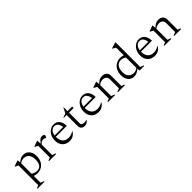

<svg xmlns="http://www.w3.org/2000/svg" viewBox="275 -2202 3885 3885"><g transform="rotate(-45 2217.0 -260.0)"><path d="M52 230V214L115 189V-373L50 -407V-418L167 -460H175L181 -399H187Q225 -431 260.5 -445.5Q296 -460 337 -460Q387 -460 426 -434Q465 -408 487.5 -360.5Q510 -313 510 -247Q510 -165 479 -107.5Q448 -50 396 -20Q344 10 281 10Q254 10 229.5 5.5Q205 1 183 -6V189L254 214V230ZM293 -405Q233 -405 183 -367V-71Q213 -48 244 -38.5Q275 -29 312 -29Q348 -29 378 -48Q408 -67 426 -109.5Q444 -152 444 -221Q444 -285 423 -325.5Q402 -366 367.5 -385.5Q333 -405 293 -405Z M614 0V-16L677 -41V-373L612 -407V-418L729 -460H737L744 -373H747Q777 -412 797.5 -430.5Q818 -449 835 -454.5Q852 -460 869 -460Q877 -460 887 -457.5Q897 -455 903 -452Q914 -448 921 -442Q928 -436 928 -429Q928 -426 927.5 -422Q927 -418 925 -414L909 -374H904L874 -387Q856 -394 834 -394Q809 -394 787 -381Q765 -368 745 -338V-41L818 -16V0Z M1202 10Q1135 10 1087.5 -18Q1040 -46 1015 -95.5Q990 -145 990 -210Q990 -282 1019 -338.5Q1048 -395 1096 -427.5Q1144 -460 1200 -460Q1279 -460 1324 -406Q1369 -352 1372 -254L1368 -250H1057Q1057 -246 1057 -242Q1057 -190 1075 -146.5Q1093 -103 1132 -77.5Q1171 -52 1233 -52Q1307 -52 1369 -96H1372V-85Q1350 -45 1305.5 -17.5Q1261 10 1202 10ZM1185 -425Q1137 -425 1103 -388.5Q1069 -352 1060 -286H1304Q1284 -425 1185 -425Z M1627 10Q1584 10 1554.5 -16Q1525 -42 1525 -89V-408H1441V-416L1530 -450L1585 -560H1593V-450H1725V-408H1593V-100Q1593 -72 1614 -58.5Q1635 -45 1667 -45Q1687 -45 1704 -48.5Q1721 -52 1735 -57L1737 -56V-49Q1727 -29 1699.5 -9.5Q1672 10 1627 10Z M2029 10Q1962 10 1914.5 -18Q1867 -46 1842 -95.5Q1817 -145 1817 -210Q1817 -282 1846 -338.5Q1875 -395 1923 -427.5Q1971 -460 2027 -460Q2106 -460 2151 -406Q2196 -352 2199 -254L2195 -250H1884Q1884 -246 1884 -242Q1884 -190 1902 -146.5Q1920 -103 1959 -77.5Q1998 -52 2060 -52Q2134 -52 2196 -96H2199V-85Q2177 -45 2132.5 -17.5Q2088 10 2029 10ZM2012 -425Q1964 -425 1930 -388.5Q1896 -352 1887 -286H2131Q2111 -425 2012 -425Z M2302 0V-16L2365 -41V-373L2300 -407V-418L2417 -460H2425L2432 -387H2436Q2474 -424 2508.5 -442Q2543 -460 2585 -460Q2645 -460 2684 -428Q2723 -396 2723 -335V-41L2786 -16V0H2584V-16L2655 -41V-296Q2655 -347 2625 -373.5Q2595 -400 2548 -400Q2520 -400 2486.5 -388.5Q2453 -377 2433 -356V-41L2504 -16V0Z M3043 10Q2993 10 2954 -15Q2915 -40 2892.5 -87Q2870 -134 2870 -198Q2870 -282 2902.5 -340.5Q2935 -399 2989.5 -429.5Q3044 -460 3108 -460Q3134 -460 3156 -456Q3178 -452 3197 -445V-663L3129 -702V-712L3257 -750H3265V-40L3336 -16V0H3207L3198 -51H3193Q3156 -20 3120 -5Q3084 10 3043 10ZM2936 -218Q2936 -158 2957 -120Q2978 -82 3012.5 -63.5Q3047 -45 3087 -45Q3115 -45 3143.5 -54.5Q3172 -64 3197 -83V-381Q3170 -400 3144 -410Q3118 -420 3086 -420Q3046 -420 3011.5 -400Q2977 -380 2956.5 -335.5Q2936 -291 2936 -218Z M3639 10Q3572 10 3524.5 -18Q3477 -46 3452 -95.5Q3427 -145 3427 -210Q3427 -282 3456 -338.5Q3485 -395 3533 -427.5Q3581 -460 3637 -460Q3716 -460 3761 -406Q3806 -352 3809 -254L3805 -250H3494Q3494 -246 3494 -242Q3494 -190 3512 -146.5Q3530 -103 3569 -77.5Q3608 -52 3670 -52Q3744 -52 3806 -96H3809V-85Q3787 -45 3742.5 -17.5Q3698 10 3639 10ZM3622 -425Q3574 -425 3540 -388.5Q3506 -352 3497 -286H3741Q3721 -425 3622 -425Z M3912 0V-16L3975 -41V-373L3910 -407V-418L4027 -460H4035L4042 -387H4046Q4084 -424 4118.5 -442Q4153 -460 4195 -460Q4255 -460 4294 -428Q4333 -396 4333 -335V-41L4396 -16V0H4194V-16L4265 -41V-296Q4265 -347 4235 -373.5Q4205 -400 4158 -400Q4130 -400 4096.5 -388.5Q4063 -377 4043 -356V-41L4114 -16V0Z"/></g></svg>

Font: Spectral Light
Style: Regular
Weight: 300
Designer: Jean-Baptiste Levee
Foundry: Production Type
Version: Version 2.001